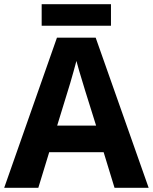

<svg xmlns="http://www.w3.org/2000/svg" viewBox="-20 -897 730 917"><path d="M527 0 475 -170H215L163 0H0L252 -717H437L690 0ZM387 -463Q382 -480 374 -506Q366 -532 358 -559Q350 -586 345 -606Q340 -586 331.5 -556.5Q323 -527 315.5 -500.5Q308 -474 304 -463L253 -297H439ZM510 -877V-774H179V-877Z"/></svg>

Font: Noto Sans Sinhala UI
Style: Bold
Weight: 700
Designer: Jelle Bosma - Monotype Design Team
Foundry: Monotype Imaging Inc.
Version: Version 2.006; ttfautohint (v1.8.4.7-5d5b)